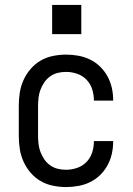

<svg xmlns="http://www.w3.org/2000/svg" viewBox="-20 -749 540 777"><path d="M247 8Q221 8 194 2.5Q167 -3 144 -16.5Q121 -30 103.5 -50.5Q86 -71 75 -95.5Q64 -120 60 -146.5Q56 -173 56 -200V-320Q56 -347 60 -373.5Q64 -400 75 -424.5Q86 -449 103.5 -469.5Q121 -490 144 -503.5Q167 -517 194 -522.5Q221 -528 247 -528Q272 -528 297 -523.5Q322 -519 344.5 -508Q367 -497 385 -479.5Q403 -462 415 -440Q427 -418 432.5 -393.5Q438 -369 438 -344Q438 -344 438 -343.5Q438 -343 438 -342H360Q360 -342 360 -342.5Q360 -343 360 -343Q360 -366 353 -388Q346 -410 330 -426.5Q314 -443 292 -450.5Q270 -458 247 -458Q230 -458 213.5 -454Q197 -450 183 -440Q169 -430 159.5 -416Q150 -402 144 -386.5Q138 -371 136 -354Q134 -337 134 -320V-200Q134 -183 136 -166Q138 -149 144 -133.5Q150 -118 159.5 -104Q169 -90 183 -80Q197 -70 213.5 -66Q230 -62 247 -62Q270 -62 292 -69.5Q314 -77 330 -93.5Q346 -110 353 -132Q360 -154 360 -177Q360 -177 360 -177.5Q360 -178 360 -178H438Q438 -177 438 -176.5Q438 -176 438 -176Q438 -151 432.5 -126.5Q427 -102 415 -80Q403 -58 385 -40.5Q367 -23 344.5 -12Q322 -1 297 3.5Q272 8 247 8ZM191 -611V-729H309V-611Z"/></svg>

Font: Iosevka SS04
Style: Regular
Weight: 400
Monospace: yes
Designer: Belleve Invis
Foundry: Belleve Invis
Version: Version 19.0.0; ttfautohint (v1.8.4)